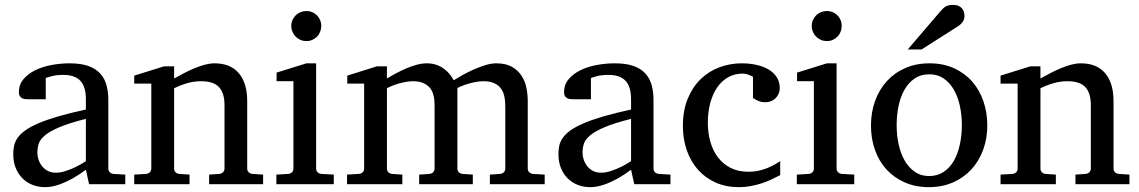

<svg xmlns="http://www.w3.org/2000/svg" viewBox="-20 -753 4658 785"><path d="M331.1 -267.1Q263.7 -250 224.1 -233.4Q184.6 -216.8 164.3 -200Q144 -183.1 138.4 -165.8Q132.8 -148.4 132.8 -129.9Q132.8 -114.3 137.9 -99.4Q143.1 -84.5 152.6 -72.8Q162.1 -61 176 -54Q189.9 -46.9 208 -46.9Q228 -46.9 249.8 -54.2Q271.5 -61.5 289.6 -70.3Q310.5 -80.6 331.1 -94.2ZM344.2 0 331.1 -59.1Q304.7 -39.1 276.9 -23.4Q264.6 -16.6 251 -10.3Q237.3 -3.9 222.9 1.2Q208.5 6.3 193.6 9.3Q178.7 12.2 164.1 12.2Q136.7 12.2 113 2.9Q89.4 -6.3 71.8 -23.9Q54.2 -41.5 44.2 -66.4Q34.2 -91.3 34.2 -123Q34.2 -141.6 37.8 -158.2Q41.5 -174.8 52.7 -190.4Q64 -206.1 84.2 -220.5Q104.5 -234.9 137.5 -249Q170.4 -263.2 218 -277.1Q265.6 -291 331.1 -305.2V-348.1Q331.1 -398.4 308.6 -422.6Q286.1 -446.8 237.8 -446.8Q211.4 -446.8 192.9 -441.9Q174.3 -437 167 -434.1V-347.2H94.2Q87.4 -347.2 80.8 -348.1Q74.2 -349.1 68.8 -352.3Q63.5 -355.5 60.3 -361.1Q57.1 -366.7 57.1 -376Q57.1 -406.7 75.7 -429Q94.2 -451.2 124 -465.8Q153.8 -480.5 190.9 -487.3Q228 -494.1 265.1 -494.1Q311.5 -494.1 342 -482.9Q372.6 -471.7 390.4 -451.7Q408.2 -431.6 415.5 -404.3Q422.9 -377 422.9 -344.2V-64Q422.9 -54.7 429 -48.8Q435.1 -43 443.8 -42L492.2 -39.1V0Z M835 0V-39.1L877 -42Q885.7 -43 891.8 -48.8Q897.9 -54.7 897.9 -64V-324.2Q897.9 -371.6 876 -396.2Q854 -420.9 801.8 -420.9Q772.9 -420.9 745.1 -412.8Q717.3 -404.8 691.9 -392.1V-64Q691.9 -54.7 697.8 -48.8Q703.6 -43 712.9 -42L754.9 -39.1V0H528.8V-39.1L577.6 -42Q586.9 -43 592.8 -48.8Q598.6 -54.7 598.6 -64V-411.1H528.8V-443.8L650.9 -481.9H691.9V-432.1Q712.9 -443.8 734.6 -455.1Q756.3 -466.3 777.8 -475.1Q799.3 -483.9 819.3 -489Q839.4 -494.1 856.9 -494.1Q922.4 -494.1 956.5 -453.6Q990.7 -413.1 990.7 -339.8V-64Q990.7 -54.7 996.8 -48.8Q1002.9 -43 1011.7 -42L1055.7 -39.1V0Z M1109.9 0V-39.1L1158.7 -42Q1168 -43 1173.8 -48.8Q1179.7 -54.7 1179.7 -64V-420.9H1110.8V-456.1L1232.9 -494.1H1272.5V-64Q1272.5 -54.7 1278.6 -48.8Q1284.7 -43 1293.5 -42L1344.7 -39.1V0ZM1293.5 -647Q1293.5 -634.3 1288.8 -622.8Q1284.2 -611.3 1275.9 -603Q1267.6 -594.7 1256.6 -589.8Q1245.6 -585 1232.9 -585Q1220.2 -585 1208.7 -589.8Q1197.3 -594.7 1189 -603Q1180.7 -611.3 1175.8 -622.8Q1170.9 -634.3 1170.9 -647Q1170.9 -659.7 1175.8 -670.9Q1180.7 -682.1 1189 -690.4Q1197.3 -698.7 1208.7 -703.4Q1220.2 -708 1232.9 -708Q1245.6 -708 1256.6 -703.4Q1267.6 -698.7 1275.9 -690.4Q1284.2 -682.1 1288.8 -670.9Q1293.5 -659.7 1293.5 -647Z M1982.9 0V-39.1L2024.9 -42Q2034.2 -43 2040 -48.8Q2045.9 -54.7 2045.9 -64V-318.8Q2045.9 -342.3 2041.5 -361.1Q2037.1 -379.9 2026.6 -393.1Q2016.1 -406.2 1999 -413.6Q1981.9 -420.9 1957 -420.9Q1944.3 -420.9 1930.4 -418.7Q1916.5 -416.5 1902.6 -412.8Q1888.7 -409.2 1875.2 -404.1Q1861.8 -398.9 1850.1 -393.1V-64Q1850.1 -54.7 1856 -48.8Q1861.8 -43 1871.1 -42L1913.1 -39.1V0H1693.8V-39.1L1735.8 -42Q1745.1 -43 1751 -48.8Q1756.8 -54.7 1756.8 -64V-325.2Q1756.8 -346.2 1752.2 -364Q1747.6 -381.8 1737.1 -394.3Q1726.6 -406.7 1709.7 -413.8Q1692.9 -420.9 1668.9 -420.9Q1654.8 -420.9 1639.4 -418.2Q1624 -415.5 1609.9 -411.4Q1595.7 -407.2 1583.3 -402.1Q1570.8 -397 1562 -392.1V-64Q1562 -54.7 1567.9 -48.8Q1573.7 -43 1583 -42L1625 -39.1V0H1398.9V-39.1L1447.8 -42Q1457 -43 1462.9 -48.8Q1468.8 -54.7 1468.8 -64V-411.1H1399.9V-443.8L1521 -481.9H1562V-432.1Q1578.6 -442.4 1598.9 -453.1Q1619.1 -463.9 1640.6 -473.1Q1662.1 -482.4 1683.8 -488.3Q1705.6 -494.1 1725.1 -494.1Q1746.6 -494.1 1764.2 -488Q1781.7 -481.9 1795.2 -471.9Q1808.6 -461.9 1818.6 -449.5Q1828.6 -437 1835 -424.8Q1850.1 -434.1 1871.6 -446.3Q1893.1 -458.5 1917 -469Q1940.9 -479.5 1964.8 -486.8Q1988.8 -494.1 2008.8 -494.1Q2048.3 -494.1 2073.2 -479.7Q2098.1 -465.3 2112.5 -443.1Q2127 -420.9 2132.3 -393.6Q2137.7 -366.2 2137.7 -340.8V-64Q2137.7 -54.7 2143.8 -48.8Q2149.9 -43 2158.7 -42L2207 -39.1V0Z M2560.1 -267.1Q2492.7 -250 2453.1 -233.4Q2413.6 -216.8 2393.3 -200Q2373 -183.1 2367.4 -165.8Q2361.8 -148.4 2361.8 -129.9Q2361.8 -114.3 2366.9 -99.4Q2372.1 -84.5 2381.6 -72.8Q2391.1 -61 2405 -54Q2418.9 -46.9 2437 -46.9Q2457 -46.9 2478.8 -54.2Q2500.5 -61.5 2518.6 -70.3Q2539.6 -80.6 2560.1 -94.2ZM2573.2 0 2560.1 -59.1Q2533.7 -39.1 2505.9 -23.4Q2493.7 -16.6 2480 -10.3Q2466.3 -3.9 2451.9 1.2Q2437.5 6.3 2422.6 9.3Q2407.7 12.2 2393.1 12.2Q2365.7 12.2 2342 2.9Q2318.4 -6.3 2300.8 -23.9Q2283.2 -41.5 2273.2 -66.4Q2263.2 -91.3 2263.2 -123Q2263.2 -141.6 2266.8 -158.2Q2270.5 -174.8 2281.7 -190.4Q2293 -206.1 2313.2 -220.5Q2333.5 -234.9 2366.5 -249Q2399.4 -263.2 2447 -277.1Q2494.6 -291 2560.1 -305.2V-348.1Q2560.1 -398.4 2537.6 -422.6Q2515.1 -446.8 2466.8 -446.8Q2440.4 -446.8 2421.9 -441.9Q2403.3 -437 2396 -434.1V-347.2H2323.2Q2316.4 -347.2 2309.8 -348.1Q2303.2 -349.1 2297.9 -352.3Q2292.5 -355.5 2289.3 -361.1Q2286.1 -366.7 2286.1 -376Q2286.1 -406.7 2304.7 -429Q2323.2 -451.2 2353 -465.8Q2382.8 -480.5 2419.9 -487.3Q2457 -494.1 2494.1 -494.1Q2540.5 -494.1 2571 -482.9Q2601.6 -471.7 2619.4 -451.7Q2637.2 -431.6 2644.5 -404.3Q2651.9 -377 2651.9 -344.2V-64Q2651.9 -54.7 2658 -48.8Q2664.1 -43 2672.9 -42L2721.2 -39.1V0Z M3169.9 -37.1Q3152.8 -28.3 3134 -19.3Q3115.2 -10.3 3094 -3.4Q3072.8 3.4 3049.6 7.8Q3026.4 12.2 3001 12.2Q2948.2 12.2 2906 -6.6Q2863.8 -25.4 2834 -58.8Q2804.2 -92.3 2788.1 -138.2Q2772 -184.1 2772 -237.8Q2772 -300.8 2791.5 -348.6Q2811 -396.5 2844.2 -429Q2877.4 -461.4 2921.1 -477.8Q2964.8 -494.1 3012.7 -494.1Q3045.4 -494.1 3074 -487.5Q3102.5 -481 3123.3 -468.3Q3144 -455.6 3156 -437Q3168 -418.5 3168 -394Q3168 -379.4 3162.8 -368.4Q3157.7 -357.4 3149.4 -349.9Q3141.1 -342.3 3130.6 -338.6Q3120.1 -335 3108.9 -335Q3092.3 -335 3080.1 -340.6Q3067.9 -346.2 3058.6 -352.1V-439Q3048.3 -444.8 3037.4 -448.5Q3026.4 -452.1 3016.6 -452.1Q2983.4 -452.1 2956.8 -437Q2930.2 -421.9 2911.9 -395Q2893.6 -368.2 2883.8 -331.3Q2874 -294.4 2874 -251Q2874 -209.5 2884.5 -172.9Q2895 -136.2 2915.8 -109.1Q2936.5 -82 2967.5 -66.4Q2998.5 -50.8 3039.6 -50.8Q3074.7 -50.8 3106.2 -61.8Q3137.7 -72.8 3169.9 -94.2Z M3237.8 0V-39.1L3286.6 -42Q3295.9 -43 3301.8 -48.8Q3307.6 -54.7 3307.6 -64V-420.9H3238.8V-456.1L3360.8 -494.1H3400.4V-64Q3400.4 -54.7 3406.5 -48.8Q3412.6 -43 3421.4 -42L3472.7 -39.1V0ZM3421.4 -647Q3421.4 -634.3 3416.7 -622.8Q3412.1 -611.3 3403.8 -603Q3395.5 -594.7 3384.5 -589.8Q3373.5 -585 3360.8 -585Q3348.1 -585 3336.7 -589.8Q3325.2 -594.7 3316.9 -603Q3308.6 -611.3 3303.7 -622.8Q3298.8 -634.3 3298.8 -647Q3298.8 -659.7 3303.7 -670.9Q3308.6 -682.1 3316.9 -690.4Q3325.2 -698.7 3336.7 -703.4Q3348.1 -708 3360.8 -708Q3373.5 -708 3384.5 -703.4Q3395.5 -698.7 3403.8 -690.4Q3412.1 -682.1 3416.7 -670.9Q3421.4 -659.7 3421.4 -647Z M3912.6 -241.2Q3912.6 -282.2 3904.5 -319.8Q3896.5 -357.4 3879.9 -386.2Q3863.3 -415 3838.4 -432.1Q3813.5 -449.2 3779.8 -449.2Q3745.1 -449.2 3719.7 -432.1Q3694.3 -415 3678 -386.2Q3661.6 -357.4 3653.8 -319.8Q3646 -282.2 3646 -241.2Q3646 -200.7 3654.1 -163.1Q3662.1 -125.5 3678.7 -96.7Q3695.3 -67.9 3720.2 -50.5Q3745.1 -33.2 3778.8 -33.2Q3813 -33.2 3838.4 -50.3Q3863.8 -67.4 3880.1 -96.2Q3896.5 -125 3904.5 -162.6Q3912.6 -200.2 3912.6 -241.2ZM4016.6 -240.2Q4016.6 -187 3999.8 -140.9Q3982.9 -94.7 3951.9 -60.8Q3920.9 -26.9 3876.7 -7.3Q3832.5 12.2 3777.8 12.2Q3723.1 12.2 3679.2 -7.1Q3635.3 -26.4 3604.5 -60.1Q3573.7 -93.8 3557.4 -139.9Q3541 -186 3541 -240.2Q3541 -293.5 3557.6 -339.8Q3574.2 -386.2 3605.5 -420.7Q3636.7 -455.1 3680.9 -474.6Q3725.1 -494.1 3780.8 -494.1Q3836.4 -494.1 3880.4 -474.1Q3924.3 -454.1 3954.6 -419.7Q3984.9 -385.3 4000.7 -339.1Q4016.6 -293 4016.6 -240.2ZM3923.3 -688Q3923.3 -674.3 3916.7 -664.6Q3910.2 -654.8 3900.4 -647.9L3748 -550.8H3691.4L3824.2 -706.1Q3830.1 -712.4 3835 -717.5Q3839.8 -722.7 3845.7 -726.1Q3851.6 -729.5 3859.1 -731.2Q3866.7 -732.9 3877.4 -732.9Q3890.6 -732.9 3899.4 -728.8Q3908.2 -724.6 3913.6 -718.3Q3918.9 -711.9 3921.1 -703.9Q3923.3 -695.8 3923.3 -688Z M4377 0V-39.1L4418.9 -42Q4427.7 -43 4433.8 -48.8Q4439.9 -54.7 4439.9 -64V-324.2Q4439.9 -371.6 4418 -396.2Q4396 -420.9 4343.8 -420.9Q4314.9 -420.9 4287.1 -412.8Q4259.3 -404.8 4233.9 -392.1V-64Q4233.9 -54.7 4239.7 -48.8Q4245.6 -43 4254.9 -42L4296.9 -39.1V0H4070.8V-39.1L4119.6 -42Q4128.9 -43 4134.8 -48.8Q4140.6 -54.7 4140.6 -64V-411.1H4070.8V-443.8L4192.9 -481.9H4233.9V-432.1Q4254.9 -443.8 4276.6 -455.1Q4298.3 -466.3 4319.8 -475.1Q4341.3 -483.9 4361.3 -489Q4381.3 -494.1 4398.9 -494.1Q4464.4 -494.1 4498.5 -453.6Q4532.7 -413.1 4532.7 -339.8V-64Q4532.7 -54.7 4538.8 -48.8Q4544.9 -43 4553.7 -42L4597.7 -39.1V0Z"/></svg>

Font: Charis SIL Viet
Style: Regular
Weight: 400
Foundry: SIL International
Version: Version 5.000